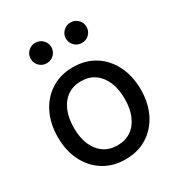

<svg xmlns="http://www.w3.org/2000/svg" viewBox="-176 -846 905 974"><g transform="rotate(-30 277.0 -359.0)"><path d="M276.9 11.7Q204.6 11.7 149.9 -22.5Q95.2 -56.6 64.7 -117.2Q34.2 -177.7 34.2 -256.8Q34.2 -336.4 64.7 -397.5Q95.2 -458.5 149.9 -492.9Q204.6 -527.3 276.9 -527.3Q350.1 -527.3 404.5 -492.9Q459 -458.5 489.5 -397.5Q520 -336.4 520 -256.8Q520 -177.7 489.5 -117.2Q459 -56.6 404.5 -22.5Q350.1 11.7 276.9 11.7ZM276.9 -70.3Q323.7 -70.3 356.9 -93.3Q390.1 -116.2 408 -158.4Q425.8 -200.7 425.8 -256.8Q425.8 -314 408 -356.2Q390.1 -398.4 356.9 -421.9Q323.7 -445.3 276.9 -445.3Q231 -445.3 197.5 -422.1Q164.1 -398.9 146.2 -356.4Q128.4 -314 128.4 -256.8Q128.4 -200.2 146.2 -158.2Q164.1 -116.2 197.3 -93.3Q230.5 -70.3 276.9 -70.3ZM380.4 -610.4Q355 -610.4 337.4 -627.9Q319.8 -645.5 319.8 -670.4Q319.8 -695.3 337.6 -712.6Q355.5 -730 380.4 -730Q405.3 -730 422.9 -712.6Q440.4 -695.3 440.4 -670.4Q440.4 -645.5 423.1 -627.9Q405.8 -610.4 380.4 -610.4ZM173.8 -610.4Q148.9 -610.4 131.3 -627.9Q113.8 -645.5 113.8 -670.4Q113.8 -695.3 131.3 -712.6Q148.9 -730 173.8 -730Q199.2 -730 216.8 -712.6Q234.4 -695.3 234.4 -670.4Q234.4 -645.5 216.8 -627.9Q199.2 -610.4 173.8 -610.4Z"/></g></svg>

Font: Inter Cardless Display
Style: Regular
Weight: 400
Designer: Rasmus Andersson
Foundry: rsms
Version: Version 4.001;git-9221beed3